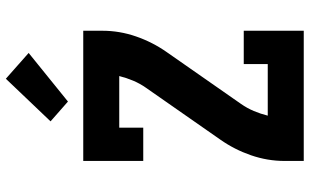

<svg xmlns="http://www.w3.org/2000/svg" viewBox="-216 -816 1033 640"><g transform="rotate(-90 300.0 -496.5)"><path d="M83 0V-64Q83 -121 102 -176Q121 -231 154 -278L327 -526Q341 -546 350.5 -568.5Q360 -591 366 -615H194V-535H83V-735H517V-671Q517 -614 498 -559Q479 -504 446 -457L273 -209Q259 -189 249.5 -166.5Q240 -144 234 -120H406V-200H517V0ZM281 -786 215 -844 357 -993 443 -917Z"/></g></svg>

Font: Iosevka Curly Slab HvEx
Style: Regular
Weight: 900
Width: 7
Monospace: yes
Designer: Belleve Invis
Foundry: Belleve Invis
Version: Version 11.1.0; ttfautohint (v1.8.3)